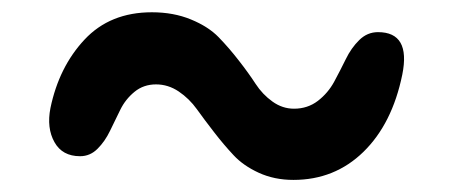

<svg xmlns="http://www.w3.org/2000/svg" viewBox="-20 -405 740 316"><path d="M462.9 -108.9Q431.6 -108.9 406 -120.6Q380.4 -132.3 364.3 -149.7Q348.1 -167 332.3 -187.5Q316.4 -208 304 -225.3Q291.5 -242.7 274.2 -254.4Q256.8 -266.1 236.8 -266.1Q216.3 -266.1 201.4 -253.9Q186.5 -241.7 178 -224.4Q169.4 -207 161.1 -189.7Q152.8 -172.4 140.6 -160.2Q128.4 -147.9 111.8 -147.9Q82.5 -147.9 69.6 -171.1Q56.6 -194.3 63 -227.1Q77.1 -294.9 119.1 -339.8Q161.1 -384.8 230 -384.8Q265.6 -384.8 294.2 -373Q322.8 -361.3 339.8 -343.8Q356.9 -326.2 373 -305.4Q389.2 -284.7 400.6 -267.1Q412.1 -249.5 428.5 -237.8Q444.8 -226.1 463.9 -226.1Q486.3 -226.1 503.2 -239Q520 -252 530 -270.5Q540 -289.1 549.1 -307.6Q558.1 -326.2 571.3 -339.1Q584.5 -352.1 602.1 -352.1Q656.2 -352.1 642.1 -282.2Q625.5 -201.2 578.1 -155Q530.8 -108.9 462.9 -108.9Z"/></svg>

Font: Shantell Sans Irregular Bouncy
Style: Italic
Weight: 500
Italic angle: -11.31°
Designer: Stephen Nixon, Anya Danilova, Shantell Martin
Foundry: Arrow Type
Version: Version 1.006;[9816181b4]